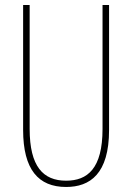

<svg xmlns="http://www.w3.org/2000/svg" viewBox="-20 -734 526 764"><path d="M414 -217V-714H388V-221C388 -63 328 -15 243 -15C152 -15 98 -71 98 -221V-714H72V-217C72 -59 133 10 243 10C338 10 414 -42 414 -217Z"/></svg>

Font: Noto Sans Tamil ExtraCondensed Thin
Style: Regular
Weight: 100
Width: 2
Designer: Jelle Bosma - Monotype Design Team
Foundry: Monotype Imaging Inc.
Version: Version 2.004